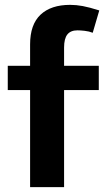

<svg xmlns="http://www.w3.org/2000/svg" viewBox="-20 -771 453 791"><path d="M104 -400H12V-500H104V-588Q104 -670 147 -710.5Q190 -751 269 -751Q294 -751 321 -746Q348 -741 389 -728L362 -636Q347 -642 329 -644Q311 -646 299 -646Q271 -646 257.5 -629Q244 -612 244 -575V-500H387V-400H244V0H104Z"/></svg>

Font: Moderustic SemiBold
Style: Regular
Weight: 600
Designer: Tural Alisoy
Foundry: TAFT Foundry
Version: Version 2.120